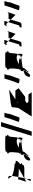

<svg xmlns="http://www.w3.org/2000/svg" viewBox="1506 -2321 627 3679"><g transform="rotate(-90 1819.5 -481.5)"><path d="M234 -624C250 -636 252 -594 270 -594C267 -584 274 -575 287 -566C290 -604 288 -631 275 -631C247 -648 223 -627 234 -624ZM177 -290C177 -290 204 -307 245 -332C252 -361 260 -401 268 -443C244 -446 228 -448 226 -452ZM287 -566C333 -536 464 -516 504 -516C557 -516 482 -510 542 -498C549 -496 553 -494 554 -492C572 -497 581 -495 578 -484C570 -458 560 -445 547 -438C530 -420 493 -392 528 -392C558 -374 460 -359 496 -347C515 -335 412 -329 447 -329H245C259 -329 247 -309 232 -285C233 -289 233 -292 234 -296C236 -303 241 -316 245 -332C295 -361 365 -400 429 -433C382 -435 311 -438 268 -443C276 -486 284 -531 287 -566ZM206 -204C241 -204 224 -241 232 -285C208 -249 175 -204 206 -204Z M604 -293C570 -242 579 -208 614 -220C631 -226 650 -243 668 -266C658 -269 652 -272 675 -276C682 -287 690 -299 697 -312C696 -322 696 -333 694 -344C646 -329 610 -312 604 -293ZM723 -633C685 -650 780 -665 754 -677C728 -689 829 -695 804 -695H1018C993 -695 1092 -689 1057 -677C1023 -665 1110 -650 1063 -633C1023 -633 1043 -475 1014 -449C1000 -468 974 -478 942 -475C906 -472 864 -456 829 -432H905C967 -432 857 -429 926 -422C982 -416 870 -409 928 -400C936 -400 945 -398 952 -395C936 -387 971 -383 923 -383C904 -383 834 -375 761 -362L758 -356C745 -315 701 -280 686 -260C682 -262 673 -264 668 -266C671 -269 673 -272 675 -276H676C695 -276 698 -292 697 -312C703 -324 709 -337 713 -350C706 -348 701 -346 694 -344C691 -373 689 -400 714 -400C718 -401 723 -401 725 -402C726 -404 725 -407 726 -409C716 -414 693 -418 729 -422C743 -507 754 -633 723 -633ZM678 -254C680 -254 682 -255 683 -255C681 -252 682 -249 684 -247C669 -249 655 -251 678 -254ZM683 -255C694 -257 691 -258 686 -260C684 -258 684 -257 683 -255ZM684 -247C686 -245 690 -244 698 -244C721 -244 701 -245 684 -247ZM952 -395C988 -379 1006 -335 1022 -386C1029 -410 1026 -433 1014 -449C1011 -447 1008 -445 1005 -445C957 -428 1032 -413 973 -401C962 -399 956 -397 952 -395Z M1056 -188H1140L1320 -775H1236Z M1324 -438C1321 -428 1388 -420 1399 -420C1401 -420 1406 -427 1411 -438H1416L1430 -484C1453 -542 1479 -620 1481 -626C1482 -628 1479 -630 1475 -632L1499 -710H1415L1376 -583C1353 -525 1326 -444 1324 -438Z M1427 -188H1892L1848 -250H1708L1681 -281L1727 -312H1802L1969 -438L1925 -500H1755L1943 -621L1690 -590L1607 -572L1591 -447ZM1685 -456 1697 -464 1710 -456Z M2063 -438C2060 -428 2127 -420 2138 -420C2140 -420 2145 -427 2150 -438H2155L2169 -484C2192 -542 2218 -620 2220 -626C2221 -628 2218 -630 2214 -632L2238 -710H2154L2115 -583C2092 -525 2065 -444 2063 -438Z M2208 -293C2174 -242 2183 -208 2218 -220C2235 -226 2254 -243 2272 -266C2262 -269 2256 -272 2279 -276C2286 -287 2294 -299 2301 -312C2300 -322 2300 -333 2298 -344C2250 -329 2214 -312 2208 -293ZM2327 -633C2289 -650 2384 -665 2358 -677C2332 -689 2433 -695 2408 -695H2622C2597 -695 2696 -689 2661 -677C2627 -665 2714 -650 2667 -633C2627 -633 2647 -475 2618 -449C2604 -468 2578 -478 2546 -475C2510 -472 2468 -456 2433 -432H2509C2571 -432 2461 -429 2530 -422C2586 -416 2474 -409 2532 -400C2540 -400 2549 -398 2556 -395C2540 -387 2575 -383 2527 -383C2508 -383 2438 -375 2365 -362L2362 -356C2349 -315 2305 -280 2290 -260C2286 -262 2277 -264 2272 -266C2275 -269 2277 -272 2279 -276H2280C2299 -276 2302 -292 2301 -312C2307 -324 2313 -337 2317 -350C2310 -348 2305 -346 2298 -344C2295 -373 2293 -400 2318 -400C2322 -401 2327 -401 2329 -402C2330 -404 2329 -407 2330 -409C2320 -414 2297 -418 2333 -422C2347 -507 2358 -633 2327 -633ZM2282 -254C2284 -254 2286 -255 2287 -255C2285 -252 2286 -249 2288 -247C2273 -249 2259 -251 2282 -254ZM2287 -255C2298 -257 2295 -258 2290 -260C2288 -258 2288 -257 2287 -255ZM2288 -247C2290 -245 2294 -244 2302 -244C2325 -244 2305 -245 2288 -247ZM2556 -395C2592 -379 2610 -335 2626 -386C2633 -410 2630 -433 2618 -449C2615 -447 2612 -445 2609 -445C2561 -428 2636 -413 2577 -401C2566 -399 2560 -397 2556 -395Z M2784 -662C2785 -661 2788 -663 2790 -666C2787 -665 2783 -663 2784 -662ZM2790 -666C2799 -678 2815 -712 2822 -712H2894L2871 -638L2834 -675C2818 -671 2799 -669 2790 -666ZM2770 -412C2774 -406 2764 -381 2772 -381C2781 -381 2840 -384 2849 -390C2857 -396 2863 -404 2865 -412L2919 -589L2871 -638L2809 -434C2806 -425 2766 -418 2770 -412ZM2919 -589 2932 -631H3026C3042 -631 3060 -644 3066 -661C3062 -647 3009 -484 3005 -490C3000 -497 3015 -500 3007 -500ZM3066 -662V-661Z M3149 -662C3150 -661 3153 -663 3155 -666C3152 -665 3148 -663 3149 -662ZM3155 -666C3164 -678 3180 -712 3187 -712H3259L3236 -638L3199 -675C3183 -671 3164 -669 3155 -666ZM3135 -412C3139 -406 3129 -381 3137 -381C3146 -381 3205 -384 3214 -390C3222 -396 3228 -404 3230 -412L3284 -589L3236 -638L3174 -434C3171 -425 3131 -418 3135 -412ZM3284 -589 3297 -631H3391C3407 -631 3425 -644 3431 -661C3427 -647 3374 -484 3370 -490C3365 -497 3380 -500 3372 -500ZM3431 -662V-661Z M3464 -438C3461 -428 3528 -420 3539 -420C3541 -420 3546 -427 3551 -438H3556L3570 -484C3593 -542 3619 -620 3621 -626C3622 -628 3619 -630 3615 -632L3639 -710H3555L3516 -583C3493 -525 3466 -444 3464 -438Z"/></g></svg>

Font: bitstorm
Style: exextobl
Weight: 400
Version: Version 0.2